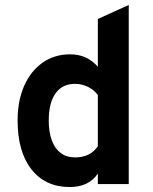

<svg xmlns="http://www.w3.org/2000/svg" viewBox="-20 -742 617 774"><path d="M261.5 12Q163 12 107 -59Q51 -130 51 -256Q51 -336 77.5 -396Q104 -456 151.8 -489.5Q199.5 -523 263 -523Q331 -523 374.5 -473V-665.5L499 -722V0H374.5V-42Q337.5 12 261.5 12ZM282 -107.5Q314 -107.5 336.5 -118.8Q359 -130 374.5 -152.5V-359Q359 -380 334.2 -392Q309.5 -404 282 -404Q231.5 -404 204 -365.8Q176.5 -327.5 176.5 -256Q176.5 -209 189 -175.8Q201.5 -142.5 225 -125Q248.5 -107.5 282 -107.5Z"/></svg>

Font: Undotted
Style: Bold
Weight: 700
Designer: Delve Withrington, Dave Bailey, Thomas Jockin
Foundry: Delve Fonts LLC
Version: Version 4.000